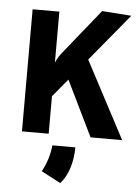

<svg xmlns="http://www.w3.org/2000/svg" viewBox="-64 -773 783 1097"><g transform="rotate(5 327.5 -225.0)"><path d="M654.8 0H473.6L318.8 -317.9L233.4 -214.8V0H80.1V-700.2H233.4V-407.2Q240.7 -425.3 250 -440.2Q259.3 -455.1 272.9 -471.7L476.6 -724.6L645 -712.4L421.4 -441.9ZM260.3 64.5H392.1Q391.6 128.4 374.3 183.3Q356.9 238.3 323.7 275.4L212.9 216.8Q232.9 180.7 244.9 141.1Q256.8 101.6 260.3 64.5Z"/></g></svg>

Font: Selawik
Style: Bold
Weight: 700
Designer: Aaron Bell
Foundry: Microsoft Corporation
Version: Version 1.01